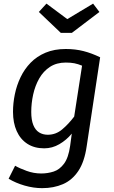

<svg xmlns="http://www.w3.org/2000/svg" viewBox="-20 -805 620 1042"><path d="M337 -539.1Q389 -539.1 433.7 -527.6Q478.4 -516.1 523.5 -494L450.6 -12.4Q438.6 72.7 405.1 122.8Q371.6 172.9 321.4 194.5Q271.3 216.1 209 216.1Q162 216.1 113.4 202.1Q64.8 188 26.7 165L62 94.5Q86.2 108.6 124.7 122.5Q163.1 136.5 204 136.5Q238.9 136.5 271.3 126Q303.7 115.5 327.7 83.1Q351.6 50.7 360.6 -13.1L369.6 -79.8Q340.6 -44.9 302.1 -22.5Q263.7 0 219.7 0Q166.6 0 128.6 -24.5Q90.6 -49 70.6 -93.6Q50.6 -138.1 50.6 -198.1Q50.6 -245.1 60.6 -293.6Q70.6 -342.1 91.7 -386.1Q112.7 -430.1 146.2 -464.6Q179.8 -499.1 227.3 -519.1Q274.9 -539.1 337 -539.1ZM336.9 -465.5Q287.1 -465.5 251.2 -442.1Q215.3 -418.6 192.9 -379.2Q170.5 -339.7 160.1 -292.4Q149.6 -245 149.6 -197.2Q149.6 -154.3 160.6 -126.9Q171.5 -99.5 191.9 -86.6Q212.3 -73.7 239.2 -73.7Q283 -73.7 317.3 -102.6Q351.7 -131.4 382.6 -172.3L425.4 -448.6Q403.6 -457.6 383.7 -461.6Q363.8 -465.5 336.9 -465.5ZM345.1 -701.3 485.2 -785.4 519.5 -740.1 370.3 -626.8H309.8L190.8 -740.1L232.1 -785.4Z"/></svg>

Font: Fira Sans Variable
Style: Italic
Weight: 397
Italic angle: -8°
Designer: Carrois Corporate & Edenspiekermann AG
Foundry: Carrois Corporate GbR & Edenspiekermann AG
Version: Version 4.202